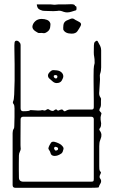

<svg xmlns="http://www.w3.org/2000/svg" viewBox="-20 -893 542 913"><path d="M53 0Q40 0 40 -13V-260Q40 -273 45 -280Q47 -283 47.5 -287.5Q48 -292 48 -296Q49 -316 49 -336.5Q49 -357 49 -378Q49 -384 48 -390Q47 -396 42 -402Q41 -404 41.5 -408Q42 -412 43 -413Q46 -416 47.5 -443.5Q49 -471 49.5 -509.5Q50 -548 49.5 -587.5Q49 -627 48.5 -655Q48 -683 49 -687Q49 -699 58 -699.5Q67 -700 74 -690Q78 -686 78 -679V-378Q78 -364 90 -364Q94 -364 106.5 -364.5Q119 -365 123 -369Q124 -370 135 -369Q146 -368 159.5 -367.5Q173 -367 178 -369Q182 -370 185 -369Q193 -365 200.5 -371Q208 -377 215 -371Q231 -360 241 -371Q247 -374 249 -372Q255 -365 260 -368Q265 -371 271 -372Q277 -374 281.5 -367.5Q286 -361 293 -366Q305 -373 317 -372H416Q426 -372 426 -383Q426 -394 426 -415.5Q426 -437 425.5 -461Q425 -485 425 -505Q425 -525 425 -534Q425 -549 425.5 -564Q426 -579 430 -593Q430 -615 428 -623Q426 -631 426 -644Q426 -670 426.5 -677.5Q427 -685 428 -689Q430 -694 436.5 -698Q443 -702 446 -694Q452 -684 456.5 -674.5Q461 -665 461 -654V-603Q461 -590 461 -572.5Q461 -555 456 -542Q454 -537 455 -526.5Q456 -516 455 -506L452 -457Q451 -450 452 -443Q453 -436 458 -429Q462 -424 460 -413Q460 -407 460 -396Q460 -385 454 -376Q451 -369 454 -365Q457 -361 460.5 -357.5Q464 -354 461 -348Q457 -336 458.5 -324Q460 -312 461 -306Q461 -300 460 -294Q459 -288 454 -282Q450 -278 455 -271Q468 -254 458 -231Q454 -222 453 -214Q452 -206 452 -198V-103Q452 -96 452.5 -88.5Q453 -81 459 -75Q461 -74 459.5 -70Q458 -66 457 -64Q450 -51 457 -43Q461 -38 461 -32Q461 -25 456.5 -18.5Q452 -12 450 -4Q450 -1 443 -1Q441 -1 435.5 -0.5Q430 0 411 0Q392 0 351 0Q310 0 238 0Q166 0 53 0ZM249 -498Q239 -498 229.5 -506.5Q220 -515 212 -522Q204 -534 212 -545Q218 -553 224.5 -557Q231 -561 241 -559Q260 -559 270.5 -550.5Q281 -542 281 -530Q281 -523 274 -510.5Q267 -498 249 -498ZM246 -520Q251 -520 252 -524Q253 -528 253 -529Q253 -536 243 -536Q240 -537 236 -533Q235 -529 236 -527Q240 -520 246 -520ZM92 -29H410Q421 -29 423.5 -31Q426 -33 426 -42V-326Q426 -338 413 -338H91Q78 -338 78 -325Q78 -264 77.5 -237Q77 -210 77.5 -202.5Q78 -195 78 -192Q80 -183 75 -173Q70 -163 70 -154Q70 -129 69.5 -115.5Q69 -102 69.5 -88Q70 -74 70 -49Q70 -29 92 -29ZM273 -164Q255 -151 239 -151.5Q223 -152 220 -166Q219 -172 214.5 -178Q210 -184 210 -188Q212 -196 215.5 -202.5Q219 -209 223 -215Q229 -221 239.5 -218.5Q250 -216 261 -210.5Q272 -205 276 -199Q285 -190 281 -181Q279 -170 273 -164ZM254 -180Q256 -182 256 -185Q257 -188 255 -190Q254 -192 248 -194Q242 -196 240 -194Q239 -193 238 -191Q237 -189 237 -187Q237 -186 238 -184.5Q239 -183 240 -181Q241 -177 245.5 -177Q250 -177 254 -180ZM321 -733Q290 -733 281 -752Q280 -759 281.5 -773.5Q283 -788 296 -795Q306 -800 316 -803.5Q326 -807 333 -802Q338 -798 345 -795Q352 -792 358 -788Q370 -781 363 -769Q356 -756 348 -744.5Q340 -733 321 -733ZM169 -736Q163 -735 158 -738.5Q153 -742 146 -746Q134 -755 134 -766Q135 -780 147 -791.5Q159 -803 178 -803Q192 -803 203.5 -798.5Q215 -794 219 -783Q221 -778 218.5 -763Q216 -748 202 -740Q193 -734 185.5 -735.5Q178 -737 169 -736ZM299 -834Q291 -834 282 -837Q275 -840 267.5 -841.5Q260 -843 252 -841Q245 -840 234 -840Q223 -840 199 -841Q196 -841 188.5 -841.5Q181 -842 180 -843Q163 -848 159 -856.5Q155 -865 155 -872H222Q235 -871 237 -870.5Q239 -870 241.5 -870.5Q244 -871 257 -872H287Q295 -872 303 -872.5Q311 -873 318 -873Q323 -873 326 -872.5Q329 -872 332 -871Q335 -870 336 -867Q337 -864 341 -863Q344 -863 344 -854Q344 -845 341 -844Q330 -841 320 -837.5Q310 -834 299 -834Z"/></svg>

Font: Sankofa Display
Style: Regular
Weight: 400
Designer: Batsirai Madzonga
Foundry: Batsirai Madzonga
Version: Version 1.000; ttfautohint (v1.8.4.7-5d5b)